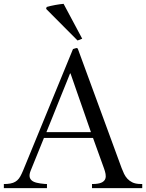

<svg xmlns="http://www.w3.org/2000/svg" viewBox="-51 -967 751 987"><path d="M189 -931.2Q209 -937 233.2 -941.4Q257.3 -945.8 275.9 -947.3L371.6 -768.1L347.7 -758.8L186 -921.4ZM348.6 -717.8 574.2 -103Q580.1 -87.4 586.9 -73.2Q593.8 -59.1 604 -48.1Q614.3 -37.1 628.4 -30Q642.6 -22.9 662.6 -21.5L680.2 -21V0H421.9V-21L439 -21.5Q462.9 -23.4 474.9 -30.5Q486.8 -37.6 490.5 -48.3Q494.1 -59.1 491.7 -72.5Q489.3 -85.9 483.9 -100.6L427.2 -257.8H174.8L106.9 -90.3Q99.6 -72.3 101.1 -60.1Q102.5 -47.9 111.6 -39.8Q120.6 -31.7 137.7 -27.6Q154.8 -23.4 178.7 -21.5L190.4 -21V0H-31.2V-21L-14.6 -21.5Q3.9 -22.9 16.1 -27.3Q28.3 -31.7 37.6 -40Q46.9 -48.3 53.7 -60.8Q60.5 -73.2 67.9 -90.8L324.2 -714.8Q330.6 -717.3 335.2 -718.3Q339.8 -719.2 342.8 -720.2ZM416.5 -287.6Q416.5 -288.1 411.9 -301Q407.2 -314 399.9 -335.2Q392.6 -356.4 383.3 -383.3Q374 -410.2 364 -438.5Q354 -466.8 344.7 -493.7Q335.4 -520.5 328.1 -541.7Q320.8 -563 316.2 -575.9Q311.5 -588.9 311.5 -589.4H309.1Q308.1 -586.9 301.5 -570.3Q294.9 -553.7 284.7 -528.6Q274.4 -503.4 262.2 -473.1Q250 -442.9 238 -412.8Q226.1 -382.8 215.3 -356.2Q204.6 -329.6 197.3 -312L187.5 -287.6Z"/></svg>

Font: Varendra
Style: Regular
Weight: 400
Designer: Jacob Thomas
Foundry: Bangla Type Foundry
Version: Version 1.008